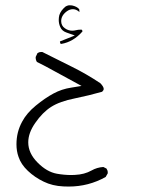

<svg xmlns="http://www.w3.org/2000/svg" viewBox="-20 -391 540 723"><path d="M210.9 -225.6Q256.3 -233.4 290.5 -272.5L290 -275.9Q289.6 -277.3 287.6 -279.3Q285.2 -279.3 282.7 -279.3Q273.9 -279.3 266.4 -277.3Q258.8 -275.4 252 -275.4Q236.8 -275.4 224.1 -284.7Q210.4 -294.4 210.4 -311.5Q210.4 -333 231.9 -348.6Q242.7 -356.4 254.6 -356.4Q266.6 -356.4 277.3 -347.2Q278.3 -346.2 279.3 -345.7L278.3 -356.4Q269.5 -366.7 251 -370.6Q247.1 -371.1 242.4 -371.1Q237.8 -371.1 234.6 -369.9Q231.4 -368.7 229.7 -367.9Q228 -367.2 226.6 -366.2Q222.7 -363.3 219.2 -359.4Q203.1 -342.8 201.7 -324.7Q201.2 -320.8 201.2 -315.9Q201.2 -301.8 207 -289.1Q212.9 -274.9 229 -269L261.7 -257.3L205.6 -234.9L207 -227.1ZM238.8 311.5Q313.5 311.5 377.9 275.4L385.7 261.7Q385.7 260.7 385.7 257.8Q385.7 250.5 380.9 243.7L369.1 237.8Q345.2 239.3 324.7 251Q297.9 266.1 262.2 267.6Q255.4 268.1 249 268.1Q221.7 268.1 194.3 263.2Q156.2 256.3 121.6 221.2Q86.4 186 86.4 145Q86.4 109.4 112.8 71.8Q140.1 32.2 172.6 11.5Q205.1 -9.3 261.7 -20.5Q314 -31.2 364.3 -45.4L366.2 -47.4Q370.6 -51.8 370.6 -55.7Q370.6 -64.5 357.9 -77.6Q305.2 -112.8 249.8 -140.1Q194.3 -167.5 139.2 -195.3Q137.7 -195.3 134.8 -195.3Q127.4 -195.3 121.1 -190.9L114.7 -177.2Q114.3 -175.8 114.3 -174.8Q114.3 -165 119.1 -157.7Q151.9 -141.6 184.1 -123.5Q216.3 -105.5 287.1 -67.4L248 -61Q212.4 -55.7 181.2 -38.8Q149.9 -22 114.7 6.8Q80.6 34.7 63.5 66.9Q42 106 42 152.3Q42 178.2 49.8 199.7Q59.1 228 85 252.4Q110.8 276.9 144.5 293Q177.2 309.1 218.8 311Q229 311.5 238.8 311.5Z"/></svg>

Font: NaikaiFont
Style: ExtraLight
Weight: 200
Version: Version 1.89